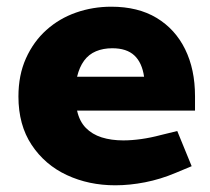

<svg xmlns="http://www.w3.org/2000/svg" viewBox="-20 -545 627 573"><path d="M324 8Q245 8 179.5 -22.5Q114 -53 74.5 -112.5Q35 -172 35 -257Q35 -321 57.5 -371Q80 -421 118.5 -455.5Q157 -490 207 -507.5Q257 -525 312 -525Q392 -525 447.5 -491.5Q503 -458 532.5 -398Q562 -338 562 -258V-215H210Q217 -183 236 -163.5Q255 -144 283.5 -135Q312 -126 348 -126Q373 -126 401.5 -130Q430 -134 460 -142L509 -154L552 -49L504 -29Q459 -10 413 -1Q367 8 324 8ZM210 -316H410Q404 -358 381 -379.5Q358 -401 315 -401Q288 -401 266.5 -392Q245 -383 231 -364Q217 -345 210 -316Z"/></svg>

Font: REM Medium
Style: Bold
Weight: 700
Version: Version 1.005;gftools[0.9.28]